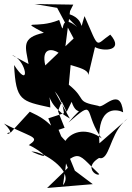

<svg xmlns="http://www.w3.org/2000/svg" viewBox="-54 -818 654 954"><path d="M318 30 294 -29C336 -56 350 -42 401 10C403 -3 413 -18 438 -33C489 -18 490 -140 560 -211L440 -106C439 -118 439 -129 439 -139C364 -186 298 -159 271 -118C263 -126 256 -134 250 -141L237 -173L267 -183L241 -248L186 -230L200 -194C174 -219 149 -238 94 -263L17 -179C110 -135 144 -134 89 -97C111 -89 156 -59 164 -48C202 -29 244 3 263 36L180 116L407 97ZM-4 -160C-2 -166 -8 -180 -34 -204C-15 -194 2 -186 17 -179L0 -160C-1 -160 -3 -160 -4 -160ZM-4 -160C-34 -156 -7 -147 -4 -160ZM164 -48C169 -40 156 -41 102 -65C117 -66 140 -59 164 -48ZM267 45C275 65 274 84 259 102ZM401 10C412 21 424 33 439 47C434 57 397 39 401 10ZM560 -211C566 -218 573 -224 580 -229ZM28 -532C81 -491 91 -379 16 -495C25 -316 51 -316 196 -284C195 -310 194 -326 192 -335C196 -322 208 -297 236 -271L250 -306L218 -364C235 -345 245 -326 251 -309L253 -313L277 -262C282 -273 290 -289 302 -312C331 -223 372 -312 286 -209C422 -327 363 -267 439 -148C444 -296 535 -273 558 -260C544 -395 457 -272 435 -292C316 -315 381 -322 288 -397V-398L297 -495C338 -482 385 -472 385 -445L418 -584C459 -561 566 -564 494 -646C417 -594 442 -565 366 -738C334 -639 379 -718 292 -747L294 -763L310 -795L118 -798L230 -779L269 -706C251 -692 266 -642 240 -719C127 -671 36 -725 164 -655C49 -631 73 -584 88 -500ZM28 -532 6 -544C14 -542 21 -538 28 -532ZM256 -296C261 -279 262 -264 264 -255L256 -253C267 -245 279 -237 293 -229L276 -259H275C275 -259 276 -260 276 -260ZM256 -296 250 -306 251 -309C253 -305 254 -300 256 -296ZM276 -260C276 -261 277 -261 277 -262L278 -260L276 -259ZM439 -148C443 -142 447 -136 452 -130C448 -133 443 -136 439 -139C439 -142 439 -145 439 -148ZM236 -271C242 -265 249 -259 256 -253L241 -248L234 -267ZM287 -709 289 -724 329 -684C310 -700 297 -707 287 -709ZM283 -681 312 -627 271 -588ZM237 -556 171 -493C150 -584 207 -576 237 -556ZM274 -6 283 16 270 29Z"/></svg>

Font: Asimov Silicon
Style: Regular
Weight: 400
Designer: Google
Version: Version 2.000980; 2014